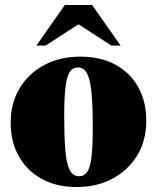

<svg xmlns="http://www.w3.org/2000/svg" viewBox="-20 -738 632 773"><path d="M298 -28.5Q319.5 -28.5 331.8 -47.2Q344 -66 348.8 -109.5Q353.5 -153 353.5 -225.5Q353.5 -305.5 349 -359Q344.5 -412.5 331.8 -439.5Q319 -466.5 294 -466.5Q272.5 -466.5 260.5 -447.5Q248.5 -428.5 243.5 -385.5Q238.5 -342.5 238.5 -269.5Q238.5 -189.5 242.8 -135.8Q247 -82 259.8 -55.2Q272.5 -28.5 298 -28.5ZM289 15Q207.5 15 148 -17.8Q88.5 -50.5 55.8 -108.8Q23 -167 23 -243.5Q23 -322.5 59 -382.5Q95 -442.5 158.2 -476.2Q221.5 -510 303 -510Q385.5 -510 445 -477.5Q504.5 -445 536.8 -386.8Q569 -328.5 569 -251.5Q569 -172.5 532.5 -112.5Q496 -52.5 433 -18.8Q370 15 289 15ZM126.5 -554.5 241 -718H351L465.5 -554.5H428.5L265.5 -660H326.5L163.5 -554.5Z"/></svg>

Font: Newsreader 60pt ExtraBold
Style: Regular
Weight: 800
Designer: Hugues Gentile
Foundry: Production Type
Version: Version 1.003